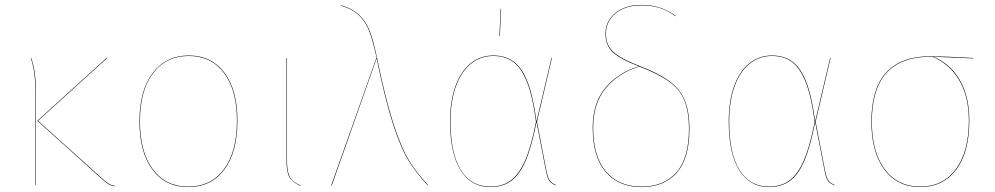

<svg xmlns="http://www.w3.org/2000/svg" viewBox="-20 -753 4054 782"><path d="M135 -261 394 -28Q412 -12 422 -5.5Q432 1 448 4L447 6Q431 3 421 -3.5Q411 -10 393 -26L132 -261L415 -518L417 -517ZM126 -390V0H124V-385Q124 -463 105 -517H107Q126 -463 126 -390Z M947 -262Q947 -133 893.5 -62Q840 9 747 9Q654 9 601 -62Q548 -133 548 -258Q548 -386 602.5 -456.5Q657 -527 749 -527Q841 -527 894 -457Q947 -387 947 -262ZM550 -258Q550 -134 602.5 -63.5Q655 7 747 7Q839 7 892 -63.5Q945 -134 945 -262Q945 -386 892.5 -455.5Q840 -525 749 -525Q657 -525 603.5 -455Q550 -385 550 -258Z M1149 -97Q1149 -54 1160.5 -32.5Q1172 -11 1204 2L1203 4Q1170 -11 1158.5 -32Q1147 -53 1147 -97V-517H1149Z M1516 -515Q1551 -345 1583 -247.5Q1615 -150 1645.5 -100Q1676 -50 1723 0L1721 1Q1674 -50 1643.5 -99.5Q1613 -149 1581 -246.5Q1549 -344 1514 -515L1331 3L1329 2L1513 -517H1514Q1499 -586 1484.5 -624.5Q1470 -663 1443 -689.5Q1416 -716 1368 -730V-732Q1416 -718 1444 -691Q1472 -664 1487 -624Q1502 -584 1516 -515Z M2165 -258 2226 -517H2228L2167 -257L2205 -60Q2211 -29 2219 -18Q2227 -7 2244 0V2Q2226 -5 2217.5 -16Q2209 -27 2203 -60L2165 -256Q2146 -157 2121.5 -99.5Q2097 -42 2062.5 -16.5Q2028 9 1977 9Q1899 9 1856 -59.5Q1813 -128 1813 -259Q1813 -339 1834 -399.5Q1855 -460 1895 -493.5Q1935 -527 1989 -527Q2039 -527 2073 -501.5Q2107 -476 2129.5 -417.5Q2152 -359 2165 -258ZM1815 -259Q1815 -128 1857 -60.5Q1899 7 1977 7Q2027 7 2061 -18.5Q2095 -44 2119.5 -101Q2144 -158 2163 -257Q2150 -358 2127.5 -416Q2105 -474 2072 -499.5Q2039 -525 1989 -525Q1936 -525 1896.5 -492Q1857 -459 1836 -399Q1815 -339 1815 -259ZM2021 -717 2016 -606H2014L2019 -717Z M2788 -227Q2788 -108 2736.5 -49.5Q2685 9 2593 9Q2499 9 2446.5 -53Q2394 -115 2394 -233Q2394 -332 2444.5 -394Q2495 -456 2582 -483Q2504 -513 2475 -541Q2446 -569 2446 -616Q2446 -667 2486.5 -700Q2527 -733 2593 -733Q2634 -733 2667.5 -722Q2701 -711 2733 -688L2731 -687Q2700 -710 2667 -720.5Q2634 -731 2593 -731Q2527 -731 2487.5 -698.5Q2448 -666 2448 -616Q2448 -584 2461 -562.5Q2474 -541 2503 -523Q2532 -505 2586 -484Q2664 -454 2706.5 -422.5Q2749 -391 2768.5 -345.5Q2788 -300 2788 -227ZM2786 -227Q2786 -299 2767 -344.5Q2748 -390 2705 -421Q2662 -452 2584 -482Q2497 -455 2446.5 -393Q2396 -331 2396 -233Q2396 -116 2448 -54.5Q2500 7 2593 7Q2684 7 2735 -51Q2786 -109 2786 -227Z M3300 -258 3361 -517H3363L3302 -257L3340 -60Q3346 -29 3354 -18Q3362 -7 3379 0V2Q3361 -5 3352.5 -16Q3344 -27 3338 -60L3300 -256Q3281 -157 3256.5 -99.5Q3232 -42 3197.5 -16.5Q3163 9 3112 9Q3034 9 2991 -59.5Q2948 -128 2948 -259Q2948 -339 2969 -399.5Q2990 -460 3030 -493.5Q3070 -527 3124 -527Q3174 -527 3208 -501.5Q3242 -476 3264.5 -417.5Q3287 -359 3300 -258ZM2950 -259Q2950 -128 2992 -60.5Q3034 7 3112 7Q3162 7 3196 -18.5Q3230 -44 3254.5 -101Q3279 -158 3298 -257Q3285 -358 3262.5 -416Q3240 -474 3207 -499.5Q3174 -525 3124 -525Q3071 -525 3031.5 -492Q2992 -459 2971 -399Q2950 -339 2950 -259Z M3944 -515 3781 -522Q3849 -495 3888.5 -428Q3928 -361 3928 -262Q3928 -133 3874.5 -62Q3821 9 3728 9Q3635 9 3582 -62Q3529 -133 3529 -258Q3529 -524 3770 -524Q3811 -524 3944 -517ZM3777 -522H3770Q3531 -522 3531 -258Q3531 -134 3583.5 -63.5Q3636 7 3728 7Q3820 7 3873 -64Q3926 -135 3926 -262Q3926 -361 3886 -427.5Q3846 -494 3777 -522Z"/></svg>

Font: FiraGO Two
Style: Regular
Weight: 100
Designer: bBox Type
Foundry: bBox Type GmbH
Version: Version 1.001